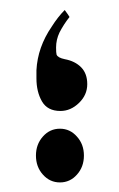

<svg xmlns="http://www.w3.org/2000/svg" viewBox="-20 -371 243 391"><path d="M111.8 -250.5Q132.8 -246.6 145.3 -233.9Q157.7 -221.2 157.7 -199.7Q157.7 -177.7 140.9 -161.4Q124 -145 103 -145Q76.7 -145 65.4 -164.6Q54.2 -184.1 54.2 -211.4V-228Q56.6 -274.9 85.4 -316.9Q97.7 -336.4 111.8 -350.6Q120.1 -339.4 121.6 -336.4Q109.9 -321.8 101.1 -304.7Q94.2 -290 94.2 -274.4Q94.2 -263.2 95.2 -259.8Q97.7 -253.4 111.8 -250.5ZM136.7 -92.8Q150.9 -77.1 150.9 -54.2Q150.9 -31.2 136.7 -15.4Q122.6 0.5 102.1 0.5Q81.5 0.5 67.4 -15.4Q53.2 -31.2 53.2 -54.2Q53.2 -77.1 67.4 -93Q81.5 -108.9 102.1 -108.9Q122.6 -108.9 136.7 -92.8Z"/></svg>

Font: LaylaThuluth
Style: Regular
Weight: 400
Version: Version 2.0